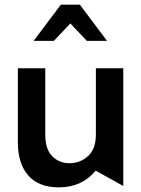

<svg xmlns="http://www.w3.org/2000/svg" viewBox="-20 -797 607 827"><path d="M234 10Q333 10 392 -62L511 4V-503H393V-218Q393 -155 359 -124.5Q325 -94 279 -94Q235 -94 205 -124Q175 -154 175 -218V-503H57V-182Q57 -93 101.5 -41.5Q146 10 234 10ZM324 -777H242L125 -621H212L283 -696L354 -621H441Z"/></svg>

Font: Geom Medium
Style: Bold
Weight: 500
Version: Version 1.102